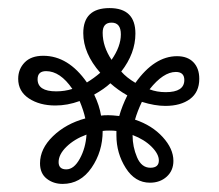

<svg xmlns="http://www.w3.org/2000/svg" viewBox="-20 -733 542 475"><path d="M389 -471Q363 -471 331 -481Q320 -458 314 -437Q356 -423 382.5 -394Q409 -365 409 -335Q409 -311 392.5 -296Q376 -281 351 -281Q314 -281 291 -317.5Q268 -354 268 -398V-409Q262 -410 250 -410Q239 -410 234 -409Q234 -358 206.5 -318Q179 -278 135 -278Q112 -278 95.5 -291Q79 -304 79 -329Q79 -365 111 -396Q143 -427 191 -440Q187 -459 177 -483Q147 -472 117 -472Q78 -472 51.5 -489.5Q25 -507 25 -538Q25 -562 41 -578.5Q57 -595 87 -595Q149 -595 195 -529Q213 -540 228 -553Q186 -601 186 -651Q186 -713 251 -713Q315 -713 315 -650Q315 -601 280 -556Q293 -541 315 -528Q362 -594 418 -594Q444 -594 458.5 -579Q473 -564 473 -538Q473 -505 450 -488Q427 -471 389 -471ZM256 -677Q234 -677 234 -652Q234 -618 256 -585Q279 -618 279 -648Q279 -677 256 -677ZM119 -507Q140 -507 159 -513Q129 -557 94 -557Q73 -557 73 -537Q73 -507 119 -507ZM415 -555Q384 -555 350 -512Q368 -505 390 -505Q436 -505 436 -535Q436 -555 415 -555ZM275 -446Q282 -471 295 -497Q272 -510 253 -527Q238 -513 213 -499Q226 -472 230 -447Q236 -448 248 -448Q257 -448 275 -446ZM194 -400Q164 -389 144.5 -370Q125 -351 125 -332Q125 -314 144 -314Q163 -314 177.5 -340.5Q192 -367 194 -400ZM373 -336Q373 -352 355 -370Q337 -388 308 -399V-398Q308 -370 319 -344Q330 -318 352 -318Q373 -318 373 -336Z"/></svg>

Font: Arima Koshi Semi Bold
Style: Regular
Weight: 600
Designer: Joana Correia and Natanael Gama
Foundry: NDISCOVER
Version: Version 1.019;PS 001.019;hotconv 1.0.88;makeotf.lib2.5.64775